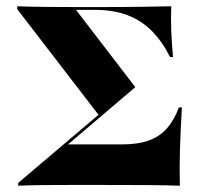

<svg xmlns="http://www.w3.org/2000/svg" viewBox="-20 -591 650 611"><path d="M37.9 0V-8.9L304 -234.7L297.6 -220.2L34.7 -562.1V-571Q79 -569.4 128.6 -569Q178.2 -568.5 225 -568.5H288.7Q372.6 -568.5 428.6 -569.4Q484.7 -570.2 525 -571Q523.4 -533.9 525 -493.1Q526.6 -452.4 530.6 -409.7H521Q496.8 -458.1 464.1 -491.5Q431.5 -525 386.7 -542.3Q341.9 -559.7 279 -559.7H221.8L410.5 -313.7L171 -109.7L188.7 -131.5H368.5Q420.2 -131.5 454.8 -144.4Q489.5 -157.3 512.1 -183.5Q534.7 -209.7 549.2 -249.2H558.9Q554.8 -183.1 552.8 -119Q550.8 -54.8 552.4 0Q510.5 -1.6 453.2 -2Q396 -2.4 309.7 -2.4H279Q242.7 -2.4 200 -2.4Q157.3 -2.4 114.9 -2Q72.6 -1.6 37.9 0Z"/></svg>

Font: Playfair 144pt SemiExpanded Black
Style: Regular
Weight: 900
Width: 6
Designer: Claus Eggers Sørensen
Foundry: Claus Eggers Sørensen
Version: Version 2.203